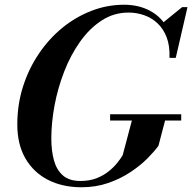

<svg xmlns="http://www.w3.org/2000/svg" viewBox="-20 -780 811 810"><path d="M323.5 10Q244 10 183 -21Q122 -52 87.5 -111.2Q53 -170.5 53 -255Q53 -339 77 -414.5Q101 -490 143.8 -553.2Q186.5 -616.5 243.2 -662.8Q300 -709 366.2 -734.5Q432.5 -760 503.5 -760Q566 -760 614.2 -733.8Q662.5 -707.5 688.2 -657.5Q714 -607.5 709.5 -536H695Q697 -586.5 683 -622.8Q669 -659 644.2 -682Q619.5 -705 587.8 -716Q556 -727 522.5 -727Q460 -727 408.8 -693.5Q357.5 -660 317.8 -604Q278 -548 251 -478.5Q224 -409 210.2 -335.8Q196.5 -262.5 196.5 -195.5Q196.5 -144.5 207.5 -104Q218.5 -63.5 245.2 -40Q272 -16.5 319.5 -16.5Q358 -16.5 387.8 -28.2Q417.5 -40 439.2 -57.8Q461 -75.5 475.5 -94Q490 -112.5 497.5 -125L539 -281.5H679L648.5 -165Q631.5 -141.5 601.8 -111.5Q572 -81.5 530.2 -53.8Q488.5 -26 436.5 -8Q384.5 10 323.5 10ZM444.5 -271.5V-298H744.5V-271.5ZM695.5 -536 699 -585.5Q694.5 -610 686.5 -634.8Q678.5 -659.5 663.5 -681L748.5 -750H771L721.5 -536Z"/></svg>

Font: Bodoni Moda 9pt SemiBold
Style: Italic
Weight: 600
Italic angle: -13°
Designer: Owen Earl
Foundry: indestructible type
Version: Version 2.004